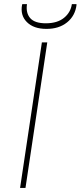

<svg xmlns="http://www.w3.org/2000/svg" viewBox="-20 -918 394 938"><path d="M104.5 0H78.1L184.6 -710.9H210.9ZM206.1 -776.9Q144.5 -776.9 111.3 -810.1Q78.1 -843.3 87.9 -895L89.4 -897.9H111.8Q105.5 -854.5 127.9 -829.1Q150.4 -803.7 206.1 -804.2Q260.7 -804.7 293 -831.1Q325.2 -857.4 331.1 -897.9H353L354 -895Q347.7 -840.8 307.6 -808.6Q267.6 -776.4 206.1 -776.9Z"/></svg>

Font: Roboto-ThinItalic
Style: Italic
Weight: 250
Italic angle: -12°
Designer: Google
Version: Version 1.100141; 2013; ttfautohint (v0.94.14-c901) -l 8 -r 